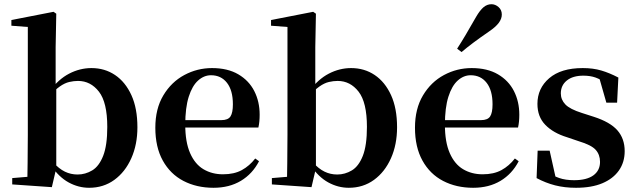

<svg xmlns="http://www.w3.org/2000/svg" viewBox="-20 -875 3020 911"><path d="M38 0V-30L110 -36Q111 -65 111 -100.5Q111 -136 111.5 -171.5Q112 -207 112 -235V-747L34 -753V-780L234 -819L247 -810L244 -651V-465L247 -455V-79V-77L226 13ZM403 16Q352 16 305.5 -9.5Q259 -35 223 -89H212L231 -106Q260 -74 288 -60.5Q316 -47 348 -47Q385 -47 417.5 -66.5Q450 -86 469.5 -135.5Q489 -185 489 -273Q489 -389 449.5 -440Q410 -491 350 -491Q330 -491 308.5 -486Q287 -481 263.5 -464.5Q240 -448 209 -414L196 -443H216Q257 -499 308 -525.5Q359 -552 414 -552Q477 -552 526 -519Q575 -486 603.5 -423.5Q632 -361 632 -271Q632 -189 603 -124Q574 -59 522.5 -21.5Q471 16 403 16Z M993 16Q913 16 850.5 -16.5Q788 -49 752.5 -113Q717 -177 717 -269Q717 -359 755 -422.5Q793 -486 854.5 -519Q916 -552 986 -552Q1060 -552 1110.5 -522.5Q1161 -493 1186.5 -443Q1212 -393 1212 -331Q1212 -296 1206 -270H775V-305H1030Q1062 -305 1073.5 -322.5Q1085 -340 1085 -380Q1085 -446 1057 -482Q1029 -518 981 -518Q948 -518 920 -493Q892 -468 875.5 -416Q859 -364 859 -283Q859 -201 882 -148.5Q905 -96 945.5 -72Q986 -48 1038 -48Q1091 -48 1127.5 -68Q1164 -88 1191 -123L1209 -110Q1178 -50 1123 -17Q1068 16 993 16Z M1270 0V-30L1342 -36Q1343 -65 1343 -100.5Q1343 -136 1343.5 -171.5Q1344 -207 1344 -235V-747L1266 -753V-780L1466 -819L1479 -810L1476 -651V-465L1479 -455V-79V-77L1458 13ZM1635 16Q1584 16 1537.5 -9.5Q1491 -35 1455 -89H1444L1463 -106Q1492 -74 1520 -60.5Q1548 -47 1580 -47Q1617 -47 1649.5 -66.5Q1682 -86 1701.5 -135.5Q1721 -185 1721 -273Q1721 -389 1681.5 -440Q1642 -491 1582 -491Q1562 -491 1540.5 -486Q1519 -481 1495.5 -464.5Q1472 -448 1441 -414L1428 -443H1448Q1489 -499 1540 -525.5Q1591 -552 1646 -552Q1709 -552 1758 -519Q1807 -486 1835.5 -423.5Q1864 -361 1864 -271Q1864 -189 1835 -124Q1806 -59 1754.5 -21.5Q1703 16 1635 16Z M2225 16Q2145 16 2082.5 -16.5Q2020 -49 1984.5 -113Q1949 -177 1949 -269Q1949 -359 1987 -422.5Q2025 -486 2086.5 -519Q2148 -552 2218 -552Q2292 -552 2342.5 -522.5Q2393 -493 2418.5 -443Q2444 -393 2444 -331Q2444 -296 2438 -270H2007V-305H2262Q2294 -305 2305.5 -322.5Q2317 -340 2317 -380Q2317 -446 2289 -482Q2261 -518 2213 -518Q2180 -518 2152 -493Q2124 -468 2107.5 -416Q2091 -364 2091 -283Q2091 -201 2114 -148.5Q2137 -96 2177.5 -72Q2218 -48 2270 -48Q2323 -48 2359.5 -68Q2396 -88 2423 -123L2441 -110Q2410 -50 2355 -17Q2300 16 2225 16ZM2149 -644Q2169 -675 2189.5 -709.5Q2210 -744 2239 -795Q2257 -826 2274 -840.5Q2291 -855 2312 -855Q2330 -855 2345.5 -841.5Q2361 -828 2361 -806Q2361 -786 2346.5 -766.5Q2332 -747 2301 -726Q2256 -695 2226 -672.5Q2196 -650 2170 -628Z M2713 16Q2659 16 2614 4.5Q2569 -7 2526 -30L2531 -160H2588L2619 -21L2571 -26V-62Q2603 -41 2633 -30.5Q2663 -20 2704 -20Q2764 -20 2795.5 -43Q2827 -66 2827 -107Q2827 -141 2806.5 -164Q2786 -187 2726 -205L2670 -224Q2605 -244 2567.5 -282.5Q2530 -321 2530 -382Q2530 -456 2586 -504Q2642 -552 2745 -552Q2794 -552 2833 -540.5Q2872 -529 2914 -507L2908 -388H2857L2819 -521L2861 -508V-477Q2831 -498 2806 -507Q2781 -516 2748 -516Q2698 -516 2669.5 -493Q2641 -470 2641 -432Q2641 -402 2662.5 -379.5Q2684 -357 2741 -339L2797 -321Q2875 -296 2909.5 -256.5Q2944 -217 2944 -158Q2944 -105 2916.5 -66Q2889 -27 2838 -5.5Q2787 16 2713 16Z"/></svg>

Font: Noto Serif TC
Style: Bold
Weight: 700
Designer: Ryoko NISHIZUKA 西塚涼子 (kana & ideographs); Frank Grießhammer (Latin, Greek & Cyrillic); Wenlong ZHANG 张文龙 (bopomofo); San
Foundry: Adobe
Version: Version 2.002-H1;hotconv 1.1.0;makeotfexe 2.6.0